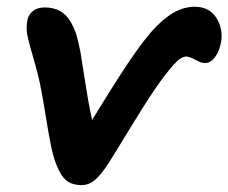

<svg xmlns="http://www.w3.org/2000/svg" viewBox="-20 -492 670 563"><path d="M220.2 50.8Q191.4 50.8 174.8 37.4Q158.2 23.9 146 -7.8Q137.2 -27.8 129.9 -63Q122.6 -98.1 114.5 -148.9Q106.4 -199.7 102.1 -222.2Q93.3 -269.5 79.6 -315.7Q65.9 -361.8 60.8 -385.5Q55.7 -409.2 60.1 -432.1Q63 -448.7 76.4 -459.5Q89.8 -470.2 110.8 -470.2Q136.7 -470.2 155.5 -460Q174.3 -449.7 186 -429.9Q197.8 -410.2 204.1 -389.4Q210.4 -368.7 215.8 -339.8Q218.3 -325.2 225.1 -280.8Q231.9 -236.3 237.8 -202.6Q243.7 -168.9 250 -140.1Q256.3 -150.4 276.9 -183.6Q297.4 -216.8 304.4 -228Q311.5 -239.3 328.4 -265.6Q345.2 -292 354 -304.9Q362.8 -317.9 376.5 -337.4Q390.1 -356.9 401.4 -371.3Q412.6 -385.7 423.8 -398.9Q458 -437 488.5 -454.6Q519 -472.2 550.8 -472.2Q595.2 -472.2 615.7 -437.7Q636.2 -403.3 627 -362.8Q621.6 -338.9 609.4 -323Q597.2 -307.1 581.1 -307.1Q569.8 -307.1 552.7 -316.7Q535.6 -326.2 525.9 -326.2Q510.3 -326.2 488.8 -301.8Q461.9 -271.5 431.9 -227.1Q401.9 -182.6 357.2 -109.1Q312.5 -35.6 296.9 -11.2Q273.9 23.4 256.8 37.1Q239.7 50.8 220.2 50.8Z"/></svg>

Font: Shantell Sans Bouncy
Style: Italic
Weight: 600
Italic angle: -11.31°
Designer: Stephen Nixon, Anya Danilova, Shantell Martin
Foundry: Arrow Type
Version: Version 1.006;[9816181b4]